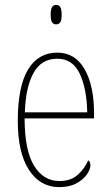

<svg xmlns="http://www.w3.org/2000/svg" viewBox="-20 -758 452 788"><path d="M223 10Q145 10 99 -60.5Q53 -131 53 -262Q53 -403 95 -472.5Q137 -542 215 -542Q288 -542 327 -474.5Q366 -407 366 -291V-272H81Q81 -142 119.5 -78.5Q158 -15 224 -15Q271 -15 299.5 -41Q328 -67 342 -100Q351 -95 351 -79Q351 -63 336.5 -42Q322 -21 293.5 -5.5Q265 10 223 10ZM338 -297Q336 -395 307 -456Q278 -517 215 -517Q149 -517 117 -457.5Q85 -398 82 -297ZM210 -658Q200 -658 194 -666Q188 -674 188 -698Q188 -721 194 -729.5Q200 -738 210 -738Q221 -738 227 -729.5Q233 -721 233 -698Q233 -674 227 -666Q221 -658 210 -658Z"/></svg>

Font: Noto Serif Tamil Condensed Thin
Style: Italic
Weight: 100
Width: 3
Italic angle: -12°
Designer: Indian Type Foundry, Tom Grace, and the Monotype Design Team
Foundry: Monotype Imaging Inc.
Version: Version 2.003; ttfautohint (v1.8.4.7-5d5b)